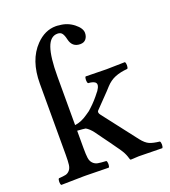

<svg xmlns="http://www.w3.org/2000/svg" viewBox="-129 -793 788 890"><g transform="rotate(-20 264.5 -348.0)"><path d="M87.9 -473.1Q87.9 -588.9 149.9 -652.8Q193.8 -698.2 248 -698.2Q256.8 -698.2 264.2 -696.8Q303.7 -694.3 335 -669.9Q365.2 -646 365.2 -623Q365.2 -605.5 355.7 -593.3Q346.2 -581.1 327.1 -581.1Q287.1 -581.1 277.8 -623Q273.4 -643.1 266.1 -653.1Q258.8 -663.1 243.2 -663.1Q208 -663.1 191.9 -617.2Q175.8 -571.3 175.8 -476.1V-236.8Q207.5 -240.2 242.2 -265.1Q259.8 -275.9 270 -287.1Q296.4 -311 323.2 -346.2Q327.1 -350.1 328.1 -353Q357.4 -395.5 298.8 -398.9Q294.4 -403.3 294.4 -415.5Q294.4 -427.7 298.8 -432.1Q373 -430.2 400.9 -430.2Q421.9 -430.2 492.2 -432.1Q496.6 -427.7 496.6 -415.5Q496.6 -403.3 492.2 -398.9Q456.5 -396 430.7 -385.5Q404.8 -375 383.8 -352.1Q376.5 -343.3 367.2 -334L299.8 -264.2Q295.4 -259.8 296.9 -252.9Q296.9 -249.5 303.2 -241.2L432.1 -74.2Q451.2 -49.8 469.2 -42Q487.3 -34.2 519 -30.8Q523.4 -26.4 523.4 -14.4Q523.4 -2.4 519 2Q442.9 0 403.8 0Q397 0.5 383.1 1Q369.1 1.5 363.8 2Q361.8 2 359.9 -2Q354.5 -20 352.1 -24.9Q344.7 -43.5 321.8 -74.2Q311.5 -88.9 299.6 -105.5Q287.6 -122.1 272.7 -142.3Q257.8 -162.6 250 -173.8Q233.9 -195.3 216.8 -205.1Q206.1 -207 175.8 -209V-123Q175.8 -90.8 178.2 -74Q180.7 -57.1 190.7 -47.1Q200.7 -37.1 213.9 -34.7Q227.1 -32.2 254.9 -30.8Q259.3 -26.4 259.3 -14.4Q259.3 -2.4 254.9 2Q174.8 0 143.1 0H129.9Q103 0 21 2Q16.6 -2.4 16.6 -14.4Q16.6 -26.4 21 -30.8Q43.9 -32.2 54.9 -34.7Q65.9 -37.1 74.7 -46.9Q83.5 -56.6 85.7 -73.7Q87.9 -90.8 87.9 -123Z"/></g></svg>

Font: Common Serif News
Style: Regular
Weight: 450
Designer: Philipp H. Poll, Khaled Hosny
Foundry: Stefan Peev, Context Ltd.
Version: Version 1.026